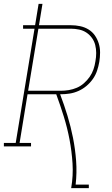

<svg xmlns="http://www.w3.org/2000/svg" viewBox="-57 -755 577 990"><path d="M310 215Q321 151 317 88Q313 25 301.5 -35.5Q290 -96 272 -154Q254 -212 233 -269H85L44 -18H103V0H-37V-18H24L121 -607H62V-625H124L142 -735H162L144 -625H308Q333 -625 356.5 -620Q380 -615 399.5 -603Q419 -591 432 -572.5Q445 -554 452 -531.5Q459 -509 459 -484.5Q459 -460 455 -436Q451 -413 443.5 -390.5Q436 -368 422 -348Q408 -328 389 -312Q370 -296 347.5 -286Q325 -276 302 -272.5Q279 -269 256 -269H253Q274 -214 291 -158Q308 -102 319.5 -44Q331 14 335.5 74.5Q340 135 333 197H401V215ZM88 -287H256Q277 -287 298 -290.5Q319 -294 339 -302.5Q359 -311 376 -326Q393 -341 405.5 -359Q418 -377 425 -397.5Q432 -418 435 -439Q439 -460 439 -481.5Q439 -503 434 -523Q429 -543 417 -559.5Q405 -576 388.5 -587Q372 -598 351 -602.5Q330 -607 308 -607H141Z"/></svg>

Font: Iosevka Curly Slab Thin
Style: Italic
Weight: 100
Italic angle: -9°
Monospace: yes
Designer: Belleve Invis
Foundry: Belleve Invis
Version: Version 22.1.2; ttfautohint (v1.8.4)